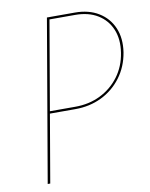

<svg xmlns="http://www.w3.org/2000/svg" viewBox="-80 -759 640 819"><g transform="rotate(-10 239.5 -350.0)"><path d="M191 -700 71 0H60L180 -700ZM187 -700H301Q361 -700 403.5 -674Q446 -648 465.5 -602.5Q485 -557 476 -497Q466 -436 431.5 -390Q397 -344 345.5 -319Q294 -294 232 -294H117L119 -304H233Q293 -304 342 -328Q391 -352 423.5 -395.5Q456 -439 465 -497Q474 -554 456 -597.5Q438 -641 398 -665.5Q358 -690 300 -690H185Z"/></g></svg>

Font: Jost Thin
Style: Italic
Weight: 200
Italic angle: -5°
Version: Version 3.710